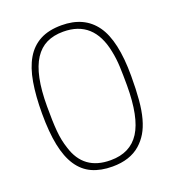

<svg xmlns="http://www.w3.org/2000/svg" viewBox="-143 -898 921 1017"><g transform="rotate(-20 318.0 -390.0)"><path d="M318 8Q252 8 203.5 -14Q155 -36 123.5 -83.5Q92 -131 77 -205Q62 -279 62 -383Q62 -482 75 -558Q88 -634 118 -685Q148 -736 197 -762Q246 -788 318 -788Q446 -788 510 -698.5Q574 -609 574 -410Q574 -333 569 -275Q564 -217 552 -173.5Q540 -130 521.5 -99Q503 -68 476 -44Q417 8 318 8ZM321 -27Q431 -27 483.5 -109Q536 -191 536 -370Q536 -429 534 -475.5Q532 -522 523 -565Q486 -753 315 -753Q261 -753 221 -733.5Q181 -714 154 -672.5Q127 -631 113.5 -566Q100 -501 100 -410Q100 -367 101 -333Q102 -299 104.5 -270.5Q107 -242 112 -217.5Q117 -193 125 -169Q168 -27 319 -27Z"/></g></svg>

Font: Tanohe Sans ExtraLight
Style: Regular
Weight: 250
Designer: Village Type and Design LLC & Cristiano Sobral
Foundry: Cooper Hewitt Smithsonian Design Museum
Version: Version 1.00;May 30, 2020;FontCreator 12.0.0.2522 64-bit; tt